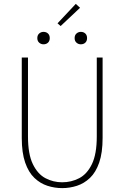

<svg xmlns="http://www.w3.org/2000/svg" viewBox="-20 -956 640 988"><path d="M300 12Q261 12 224 0Q187 -12 157 -40.5Q127 -69 109.5 -119.5Q92 -170 92 -246V-660H124V-254Q124 -163 149 -111.5Q174 -60 214 -39Q254 -18 300 -18Q347 -18 387.5 -39Q428 -60 453 -111.5Q478 -163 478 -254V-660H508V-246Q508 -170 490.5 -119.5Q473 -69 443 -40.5Q413 -12 376 0Q339 12 300 12ZM204 -728Q191 -728 181.5 -736.5Q172 -745 172 -760Q172 -775 181.5 -783.5Q191 -792 204 -792Q218 -792 227 -783.5Q236 -775 236 -760Q236 -745 227 -736.5Q218 -728 204 -728ZM396 -728Q383 -728 373.5 -736.5Q364 -745 364 -760Q364 -775 373.5 -783.5Q383 -792 396 -792Q410 -792 419 -783.5Q428 -775 428 -760Q428 -745 419 -736.5Q410 -728 396 -728ZM292 -822 276 -836 370 -936 392 -916Z"/></svg>

Font: Source Code Pro ExtraLight
Style: Regular
Weight: 200
Monospace: yes
Designer: Paul D. Hunt, Teo Tuominen
Foundry: Adobe
Version: Version 1.026;hotconv 1.1.0;makeotfexe 2.6.0